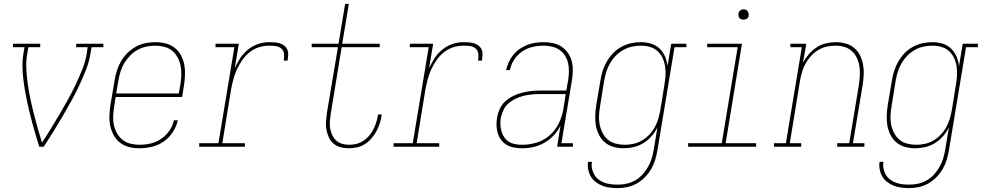

<svg xmlns="http://www.w3.org/2000/svg" viewBox="-20 -755 5052 988"><path d="M182 0Q173 -29 164.5 -57.5Q156 -86 148 -115Q140 -144 133 -173Q126 -202 119.5 -232Q113 -262 108 -292Q103 -322 99.5 -352.5Q96 -383 95.5 -414.5Q95 -446 100 -477L106 -512H47V-530H187V-512H126L120 -477Q113 -437 115.5 -397.5Q118 -358 123.5 -319.5Q129 -281 137 -243Q145 -205 154.5 -168Q164 -131 174.5 -94Q185 -57 196 -21Q220 -57 242.5 -94Q265 -131 287 -168Q309 -205 330 -243Q351 -281 369 -319Q387 -357 403 -396.5Q419 -436 426 -477L431 -512H372V-530H512V-512H451L445 -477Q438 -434 421.5 -393Q405 -352 386 -311.5Q367 -271 345 -232Q323 -193 300.5 -154Q278 -115 254 -76.5Q230 -38 205 0Z M697 8Q670 8 644 1.5Q618 -5 598 -20.5Q578 -36 565.5 -58.5Q553 -81 547.5 -106Q542 -131 543 -158.5Q544 -186 548 -213L570 -343Q574 -368 582 -393Q590 -418 603.5 -441Q617 -464 636.5 -483Q656 -502 679.5 -515Q703 -528 729 -533Q755 -538 780 -538Q807 -538 832.5 -531.5Q858 -525 878 -509.5Q898 -494 910.5 -471.5Q923 -449 928 -423.5Q933 -398 932 -371Q931 -344 927 -317L917 -256H575L568 -210Q564 -186 562.5 -161.5Q561 -137 565.5 -114.5Q570 -92 581 -71.5Q592 -51 609.5 -36.5Q627 -22 650 -16Q673 -10 697 -10Q726 -10 754.5 -16.5Q783 -23 808.5 -40Q834 -57 851.5 -82.5Q869 -108 875 -136H895Q888 -104 869 -75Q850 -46 822 -26.5Q794 -7 761.5 0.5Q729 8 697 8ZM900 -274 908 -320Q912 -344 913 -368.5Q914 -393 909.5 -415.5Q905 -438 894.5 -458.5Q884 -479 866.5 -493.5Q849 -508 826 -514Q803 -520 779 -520Q756 -520 732.5 -515Q709 -510 688 -498.5Q667 -487 649.5 -469Q632 -451 619.5 -430Q607 -409 600 -386Q593 -363 589 -340L578 -274Z M1005 0V-18H1104L1186 -512H1089V-530H1209L1188 -404Q1200 -431 1216.5 -456Q1233 -481 1256.5 -500Q1280 -519 1308 -528.5Q1336 -538 1364 -538Q1378 -538 1392.5 -537Q1407 -536 1420 -532Q1433 -528 1443.5 -519.5Q1454 -511 1459 -498.5Q1464 -486 1463 -471.5Q1462 -457 1460 -443H1440Q1443 -460 1441.5 -477.5Q1440 -495 1427.5 -505.5Q1415 -516 1398 -518Q1381 -520 1364 -520Q1338 -520 1311.5 -511.5Q1285 -503 1263.5 -485.5Q1242 -468 1226 -445Q1210 -422 1198.5 -396.5Q1187 -371 1180.5 -345.5Q1174 -320 1169 -294L1124 -18H1240V0Z M1774 8Q1752 8 1732 2.5Q1712 -3 1696.5 -16Q1681 -29 1672.5 -47.5Q1664 -66 1660 -87Q1656 -108 1657.5 -129.5Q1659 -151 1662 -173L1719 -512H1584V-530H1722L1756 -735H1775L1741 -530H1934V-512H1738L1682 -170Q1679 -151 1677.5 -132Q1676 -113 1679 -94.5Q1682 -76 1689.5 -60Q1697 -44 1710 -32Q1723 -20 1740.5 -15Q1758 -10 1777 -10Q1795 -10 1813.5 -14.5Q1832 -19 1848.5 -29.5Q1865 -40 1878 -55Q1891 -70 1900 -87Q1909 -104 1915 -122Q1921 -140 1924 -158Q1924 -160 1924.5 -162Q1925 -164 1925 -166H1944Q1944 -164 1944 -162Q1944 -160 1943 -157Q1940 -136 1933 -116Q1926 -96 1915.5 -77Q1905 -58 1890 -41Q1875 -24 1856 -12.5Q1837 -1 1816 3.5Q1795 8 1774 8Z M2005 0V-18H2104L2186 -512H2089V-530H2209L2188 -404Q2200 -431 2216.5 -456Q2233 -481 2256.5 -500Q2280 -519 2308 -528.5Q2336 -538 2364 -538Q2378 -538 2392.5 -537Q2407 -536 2420 -532Q2433 -528 2443.5 -519.5Q2454 -511 2459 -498.5Q2464 -486 2463 -471.5Q2462 -457 2460 -443H2440Q2443 -460 2441.5 -477.5Q2440 -495 2427.5 -505.5Q2415 -516 2398 -518Q2381 -520 2364 -520Q2338 -520 2311.5 -511.5Q2285 -503 2263.5 -485.5Q2242 -468 2226 -445Q2210 -422 2198.5 -396.5Q2187 -371 2180.5 -345.5Q2174 -320 2169 -294L2124 -18H2240V0Z M2667 8Q2646 8 2626 4.5Q2606 1 2589 -8.5Q2572 -18 2560 -33.5Q2548 -49 2542 -68Q2536 -87 2535 -107.5Q2534 -128 2538 -149Q2541 -172 2551.5 -194.5Q2562 -217 2580 -233.5Q2598 -250 2620.5 -261Q2643 -272 2666.5 -278Q2690 -284 2713 -286.5Q2736 -289 2759 -289H2894L2904 -344Q2907 -366 2907.5 -388.5Q2908 -411 2903 -431.5Q2898 -452 2887 -469.5Q2876 -487 2859 -498.5Q2842 -510 2820.5 -515Q2799 -520 2777 -520Q2749 -520 2720.5 -513.5Q2692 -507 2667 -490Q2642 -473 2625.5 -447.5Q2609 -422 2604 -394H2584Q2589 -415 2598 -435Q2607 -455 2621 -472.5Q2635 -490 2654 -503Q2673 -516 2693.5 -524Q2714 -532 2735 -535Q2756 -538 2777 -538Q2802 -538 2826 -533Q2850 -528 2869.5 -515Q2889 -502 2902.5 -482.5Q2916 -463 2922 -440Q2928 -417 2927.5 -391.5Q2927 -366 2923 -341L2869 -18H2928V0H2847L2864 -108Q2851 -81 2829 -58Q2807 -35 2780.5 -20Q2754 -5 2725 1.5Q2696 8 2667 8ZM2668 -10Q2705 -10 2742.5 -21.5Q2780 -33 2809.5 -59.5Q2839 -86 2856 -121.5Q2873 -157 2879 -194L2891 -271H2759Q2738 -271 2717 -269Q2696 -267 2675 -262Q2654 -257 2634 -247.5Q2614 -238 2597 -223.5Q2580 -209 2570.5 -188.5Q2561 -168 2557 -148Q2554 -130 2555 -112Q2556 -94 2561 -77.5Q2566 -61 2576 -47Q2586 -33 2600.5 -24.5Q2615 -16 2632.5 -13Q2650 -10 2668 -10Z M3159 213Q3139 213 3118.5 210.5Q3098 208 3080 201Q3062 194 3046.5 182.5Q3031 171 3021 154.5Q3011 138 3007 118Q3003 98 3006 78H3026Q3023 96 3026.5 113Q3030 130 3038.5 144.5Q3047 159 3060.5 169Q3074 179 3090 185Q3106 191 3123.5 193Q3141 195 3159 195Q3182 195 3205 190Q3228 185 3249 173Q3270 161 3286.5 142.5Q3303 124 3315 103Q3327 82 3333.5 60Q3340 38 3344 15L3363 -100Q3351 -75 3332.5 -54Q3314 -33 3290.5 -18.5Q3267 -4 3240.5 2Q3214 8 3189 8Q3162 8 3137 1Q3112 -6 3093 -22Q3074 -38 3062.5 -60.5Q3051 -83 3046.5 -108Q3042 -133 3043 -160Q3044 -187 3048 -213L3070 -343Q3074 -368 3082 -392.5Q3090 -417 3103.5 -440Q3117 -463 3136 -482.5Q3155 -502 3178.5 -514.5Q3202 -527 3227 -532.5Q3252 -538 3278 -538Q3305 -538 3330 -530.5Q3355 -523 3373.5 -505.5Q3392 -488 3402 -464.5Q3412 -441 3415 -415L3434 -530H3512V-512H3451L3363 18Q3359 43 3351.5 67.5Q3344 92 3331 114.5Q3318 137 3299 156.5Q3280 176 3257 189Q3234 202 3209 207.5Q3184 213 3159 213ZM3195 -10Q3217 -10 3240 -15Q3263 -20 3283.5 -32Q3304 -44 3321 -62Q3338 -80 3349.5 -101Q3361 -122 3367.5 -144Q3374 -166 3378 -189L3399 -319Q3403 -342 3404.5 -366Q3406 -390 3402.5 -413Q3399 -436 3389.5 -456.5Q3380 -477 3363.5 -492Q3347 -507 3324.5 -513.5Q3302 -520 3278 -520Q3255 -520 3232 -515Q3209 -510 3187.5 -498Q3166 -486 3148.5 -468Q3131 -450 3119 -429Q3107 -408 3100 -385.5Q3093 -363 3089 -340L3068 -210Q3064 -186 3062.5 -162Q3061 -138 3065.5 -115Q3070 -92 3080.5 -71.5Q3091 -51 3108 -36.5Q3125 -22 3148 -16Q3171 -10 3195 -10Z M3521 0V-18H3694L3776 -512H3619V-530H3798L3714 -18H3871V0ZM3806 -654Q3800 -654 3794 -656Q3788 -658 3784.5 -663Q3781 -668 3780 -674Q3779 -680 3780 -686Q3781 -691 3783.5 -695Q3786 -699 3789.5 -701.5Q3793 -704 3797.5 -705.5Q3802 -707 3806 -707Q3813 -707 3818.5 -704.5Q3824 -702 3827.5 -697Q3831 -692 3832 -686Q3833 -680 3832 -674Q3832 -669 3829.5 -665Q3827 -661 3823 -658.5Q3819 -656 3815 -655Q3811 -654 3806 -654Z M3963 0V-18H4024L4106 -512H4047V-530H4129L4112 -432Q4124 -455 4142 -476Q4160 -497 4182.5 -511.5Q4205 -526 4230.5 -532Q4256 -538 4281 -538Q4307 -538 4332 -531Q4357 -524 4376 -508Q4395 -492 4406 -469Q4417 -446 4421.5 -421Q4426 -396 4424.5 -369.5Q4423 -343 4419 -317L4369 -18H4428V0H4288V-18H4350L4400 -320Q4403 -343 4404.5 -367Q4406 -391 4402.5 -413.5Q4399 -436 4389.5 -456.5Q4380 -477 4363.5 -492Q4347 -507 4325 -513.5Q4303 -520 4279 -520Q4257 -520 4234 -515Q4211 -510 4190.5 -497.5Q4170 -485 4153.5 -467Q4137 -449 4125.5 -428.5Q4114 -408 4107.5 -386Q4101 -364 4097 -341L4044 -18H4103V0Z M4659 213Q4639 213 4618.5 210.5Q4598 208 4580 201Q4562 194 4546.5 182.5Q4531 171 4521 154.5Q4511 138 4507 118Q4503 98 4506 78H4526Q4523 96 4526.5 113Q4530 130 4538.5 144.5Q4547 159 4560.5 169Q4574 179 4590 185Q4606 191 4623.5 193Q4641 195 4659 195Q4682 195 4705 190Q4728 185 4749 173Q4770 161 4786.5 142.5Q4803 124 4815 103Q4827 82 4833.5 60Q4840 38 4844 15L4863 -100Q4851 -75 4832.5 -54Q4814 -33 4790.5 -18.5Q4767 -4 4740.5 2Q4714 8 4689 8Q4662 8 4637 1Q4612 -6 4593 -22Q4574 -38 4562.5 -60.5Q4551 -83 4546.5 -108Q4542 -133 4543 -160Q4544 -187 4548 -213L4570 -343Q4574 -368 4582 -392.5Q4590 -417 4603.5 -440Q4617 -463 4636 -482.5Q4655 -502 4678.5 -514.5Q4702 -527 4727 -532.5Q4752 -538 4778 -538Q4805 -538 4830 -530.5Q4855 -523 4873.5 -505.5Q4892 -488 4902 -464.5Q4912 -441 4915 -415L4934 -530H5012V-512H4951L4863 18Q4859 43 4851.5 67.5Q4844 92 4831 114.5Q4818 137 4799 156.5Q4780 176 4757 189Q4734 202 4709 207.5Q4684 213 4659 213ZM4695 -10Q4717 -10 4740 -15Q4763 -20 4783.5 -32Q4804 -44 4821 -62Q4838 -80 4849.5 -101Q4861 -122 4867.5 -144Q4874 -166 4878 -189L4899 -319Q4903 -342 4904.5 -366Q4906 -390 4902.5 -413Q4899 -436 4889.5 -456.5Q4880 -477 4863.5 -492Q4847 -507 4824.5 -513.5Q4802 -520 4778 -520Q4755 -520 4732 -515Q4709 -510 4687.5 -498Q4666 -486 4648.5 -468Q4631 -450 4619 -429Q4607 -408 4600 -385.5Q4593 -363 4589 -340L4568 -210Q4564 -186 4562.5 -162Q4561 -138 4565.5 -115Q4570 -92 4580.5 -71.5Q4591 -51 4608 -36.5Q4625 -22 4648 -16Q4671 -10 4695 -10Z"/></svg>

Font: Iosevka Curly Slab ThObl
Style: Regular
Weight: 100
Italic angle: -9°
Monospace: yes
Designer: Belleve Invis
Foundry: Belleve Invis
Version: Version 11.0.0; ttfautohint (v1.8.3)